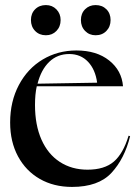

<svg xmlns="http://www.w3.org/2000/svg" viewBox="-20 -722 537 757"><path d="M20 -239Q20 -322 54.5 -387Q89 -452 148.5 -487.5Q208 -523 281 -523Q361 -523 410.5 -483.5Q460 -444 465 -382H125Q118 -351 118 -308Q118 -229 143.5 -171.5Q169 -114 216 -83.5Q263 -53 325 -53Q392 -53 429 -85Q466 -117 487 -187L493 -185Q471 -96 419.5 -40.5Q368 15 264 15Q192 15 137 -16.5Q82 -48 51 -105.5Q20 -163 20 -239ZM363 -396Q356 -448 327 -478.5Q298 -509 253 -509Q206 -509 174 -478Q142 -447 128 -392ZM299 -643Q299 -669 315.5 -685.5Q332 -702 357 -702Q383 -702 399.5 -685.5Q416 -669 416 -643Q416 -617 399.5 -600Q383 -583 357 -583Q332 -583 315.5 -600Q299 -617 299 -643ZM161 -702Q186 -702 202.5 -685Q219 -668 219 -643Q219 -617 202.5 -600Q186 -583 161 -583Q135 -583 118.5 -600Q102 -617 102 -643Q102 -669 118.5 -685.5Q135 -702 161 -702Z"/></svg>

Font: Nyght Serif
Style: Regular
Weight: 400
Designer: Maksym Kobuzan
Version: Version 0.410